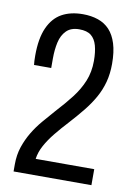

<svg xmlns="http://www.w3.org/2000/svg" viewBox="-81 -752 561 804"><g transform="rotate(10 199.5 -349.5)"><path d="M34 0V-30Q34 -71 45.5 -105Q57 -139 75 -169Q93 -199 116 -226Q139 -253 162 -279Q198 -318 225.5 -353.5Q253 -389 269 -428Q285 -467 285 -514Q285 -552 277.5 -579Q270 -606 252.5 -620Q235 -634 202 -634Q167 -634 147.5 -614.5Q128 -595 121 -563.5Q114 -532 114 -495V-454H41Q40 -460 39.5 -471Q39 -482 39 -494Q39 -567 59.5 -612.5Q80 -658 117 -678.5Q154 -699 206 -699Q242 -699 271 -689Q300 -679 320 -657.5Q340 -636 351 -601Q362 -566 362 -515Q362 -473 352.5 -437.5Q343 -402 325 -370Q307 -338 282 -307Q257 -276 226 -242Q199 -213 175 -183.5Q151 -154 135.5 -125.5Q120 -97 116 -68H365V0Z"/></g></svg>

Font: Archivo ExtraCondensed
Style: Regular
Weight: 400
Width: 2
Designer: Hector Gatti
Foundry: Omnibus-Type
Version: Version 2.001